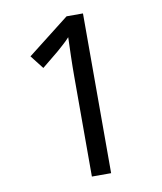

<svg xmlns="http://www.w3.org/2000/svg" viewBox="-81 -780 713 845"><g transform="rotate(-10 275.5 -357.0)"><path d="M347.2 0H261.2V-445.8Q261.2 -466.8 261.5 -490.7Q261.7 -514.6 262.5 -538.3Q263.2 -562 263.9 -583.7Q264.6 -605.5 265.1 -622.1Q256.8 -613.3 250.5 -606.9Q244.1 -600.6 237.5 -594.7Q231 -588.9 223.6 -582.3Q216.3 -575.7 206.1 -566.9L133.8 -507.8L86.9 -567.9L273.9 -713.9H347.2Z"/></g></svg>

Font: Battambang
Style: Regular
Weight: 400
Foundry: Danh Hong
Version: Version 2.00 February 6, 2013